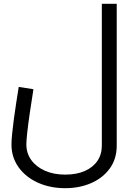

<svg xmlns="http://www.w3.org/2000/svg" viewBox="-20 -737 706 1005"><path d="M321 248Q242 248 178 219Q114 190 77 138Q40 86 40 19Q40 -2 43.5 -36.5Q47 -71 52.5 -113.5Q58 -156 65 -199.5Q72 -243 78 -282L155 -270Q144 -201 135.5 -142.5Q127 -84 122.5 -42.5Q118 -1 118 19Q118 65 143.5 100.5Q169 136 215 156.5Q261 177 321 177Q381 177 424 158Q467 139 490 105Q513 71 513 25V-717H591V25Q591 95 554.5 145Q518 195 457 221.5Q396 248 321 248Z"/></svg>

Font: Cairo
Style: Regular
Weight: 400
Designer: Mohamed Gaber, Accademia di Belle Arti di Urbino
Foundry: Kief Type Foundry, Accademia di Belle Arti di Urbino
Version: Version 3.120